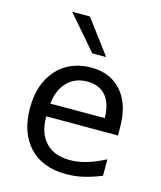

<svg xmlns="http://www.w3.org/2000/svg" viewBox="-122 -905 846 1007"><g transform="rotate(15 301.0 -401.5)"><path d="M377.4 -633.3 240.2 -816.9H143.6L302.2 -633.3ZM423.8 3.9Q468.8 -5.9 522.5 -27.8V-117.2Q469.2 -89.4 422.6 -75.7Q376 -62 332 -62Q247.6 -62 201.2 -110.8Q154.3 -160.2 154.3 -249V-252H543.5V-295.9Q543.5 -419.9 483.4 -489.7Q422.9 -560.1 316.9 -560.1Q260.7 -560.1 213.1 -540.5Q165.5 -521 130.4 -481.9Q60.5 -403.3 60.5 -272.5Q60.5 -139.2 132.3 -62Q167.5 -24.4 217.5 -5.1Q267.6 14.2 330.6 14.2Q379.9 14.2 423.8 3.9ZM314.9 -483.9Q347.2 -483.9 373 -473.6Q398.9 -463.4 416.5 -442.9Q451.7 -402.3 453.6 -322.3L157.7 -321.8Q162.6 -372.1 183.3 -408.4Q204.1 -444.8 237.8 -464.4Q271.5 -483.9 314.9 -483.9Z"/></g></svg>

Font: Hack Dev
Style: Regular
Weight: 400
Designer: Christopher Simpkins
Foundry: Christopher Simpkins
Version: Version 2.0315